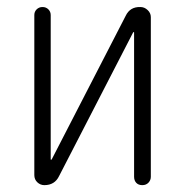

<svg xmlns="http://www.w3.org/2000/svg" viewBox="-20 -540 540 560"><path d="M109.4 0Q97.7 0 88.9 -8.3Q80.1 -16.6 80.1 -29.3V-496.1Q80.1 -505.9 86.9 -512.7Q93.8 -519.5 104 -519.5Q114.3 -519.5 121.1 -512.7Q127.9 -505.9 127.9 -496.1V-75.2Q127.9 -74.2 128.9 -74.2Q130.9 -74.2 130.9 -75.2L346.7 -494.1Q359.4 -520.5 389.6 -519.5Q401.4 -519.5 410.6 -510.7Q419.9 -502 419.9 -490.2V-24.4Q419.9 -14.6 413.1 -7.3Q406.2 0 395 0Q383.8 0 377.4 -6.8Q371.1 -13.7 371.1 -24.4V-445.3Q371.1 -446.3 370.1 -446.3Q368.2 -446.3 368.2 -445.3L152.3 -26.4Q139.6 0 109.4 0Z"/></svg>

Font: Rounded Mgen+ 1m light
Style: Regular
Weight: 200
Designer: [Source Han Sans]
Ryoko NISHIZUKA  (kana & ideographs); Paul D. Hunt (Latin, Greek & Cyrillic); Wenlong ZHANG  (bopomofo
Version: Version 1.059.20150602